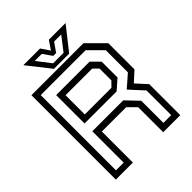

<svg xmlns="http://www.w3.org/2000/svg" viewBox="-236 -992 1126 1126"><g transform="rotate(-45 327.0 -429.0)"><path d="M62.5 0V-700H494L597 -597V-380L536 -324L597 -257.5V0H455.5V-207.5L405.5 -257.5H204V0ZM101.5 -38H165.5V-298H422L495 -221.5V-38H559.5V-242.5L481 -328L557.5 -395V-578.5L474 -662H101.5ZM204 -399H425L455.5 -430V-528L425 -558.5H204ZM165.5 -362.5V-598H442.5L493 -547.5V-416.5L431.5 -362.5ZM265.5 -716 153.5 -858H292L328.5 -804L365 -858H503.5L391.5 -716ZM284.5 -742.5H371.5L438 -828.5H379L340 -772.5H316L277 -828.5H218.5Z"/></g></svg>

Font: Tourney
Style: Regular
Weight: 400
Designer: Tyler Finck
Foundry: Etcetera Type Co
Version: Version 1.015